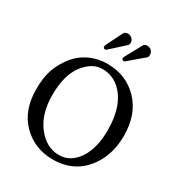

<svg xmlns="http://www.w3.org/2000/svg" viewBox="-196 -966 1031 1106"><g transform="rotate(30 320.0 -412.5)"><path d="M307 -585Q239 -585 185 -514Q131 -443 131 -311Q131 -185 191.5 -107.5Q252 -30 336 -30Q412 -30 460.5 -101.5Q509 -173 509 -294Q509 -430 452.5 -507.5Q396 -585 307 -585ZM606 -313Q606 -195 549 -110Q468 10 318 10Q197 10 115.5 -71.5Q34 -153 34 -294Q34 -369 50 -418Q66 -467 99 -514Q136 -567 193 -596Q250 -625 318 -625Q443 -625 524.5 -540Q606 -455 606 -313ZM503 -792Q503 -779 496 -772L397 -688Q394 -685 389 -685Q385 -685 380.5 -688.5Q376 -692 376 -698Q376 -702 380 -709L439 -818Q447 -830 462 -830Q482 -830 492.5 -818Q503 -806 503 -792ZM372 -797Q372 -784 365 -778L277 -698Q269 -690 263 -690Q250 -690 250 -702Q250 -708 252 -713L307 -823Q314 -835 334 -835Q347 -835 359.5 -824Q372 -813 372 -797Z"/></g></svg>

Font: Linux Libertine Mono O
Style: Mono
Weight: 400
Designer: Philipp H. Poll
Foundry: Philipp H. Poll
Version: Version 5.1.7